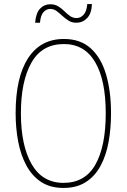

<svg xmlns="http://www.w3.org/2000/svg" viewBox="-20 -916 624 946"><path d="M527 -358Q527 -283 515 -216.5Q503 -150 475.5 -99Q448 -48 403 -19Q358 10 293 10Q227 10 182 -20Q137 -50 109.5 -101.5Q82 -153 69.5 -219Q57 -285 57 -358Q57 -535 118.5 -629.5Q180 -724 295 -724Q376 -724 427 -678Q478 -632 502.5 -549.5Q527 -467 527 -358ZM83 -358Q83 -199 136 -107Q189 -15 293 -15Q399 -15 450 -105Q501 -195 501 -358Q501 -522 448.5 -610.5Q396 -699 295 -699Q187 -699 135 -607.5Q83 -516 83 -358ZM153 -804Q157 -852 177.5 -873.5Q198 -895 228 -895Q250 -895 266.5 -885Q283 -875 296.5 -861.5Q310 -848 324.5 -837.5Q339 -827 357 -827Q377 -827 392 -843.5Q407 -860 410 -896H433Q431 -849 409 -826.5Q387 -804 356 -804Q334 -804 317.5 -814.5Q301 -825 287 -838Q273 -851 259 -861.5Q245 -872 227 -872Q209 -872 194.5 -856.5Q180 -841 177 -804Z"/></svg>

Font: Noto Sans Devanagari UI Condensed Thin
Style: Regular
Weight: 100
Width: 3
Designer: Jelle Bosma - Monotype Design Team
Foundry: Monotype Imaging Inc.
Version: Version 2.004; ttfautohint (v1.8.4.7-5d5b)